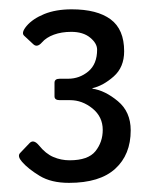

<svg xmlns="http://www.w3.org/2000/svg" viewBox="-20 -736 330 416"><path d="M27.8 -385.3Q17.1 -397.5 23.4 -404.3L43.9 -425.8Q52.7 -435.1 64.5 -420.9Q79.1 -402.8 95.7 -395.8Q112.3 -388.7 130.9 -388.7Q170.9 -388.7 186.8 -408.4Q202.6 -428.2 202.6 -454.6Q202.6 -482.9 180.4 -501Q158.2 -519 131.8 -519H109.4Q98.1 -519 98.1 -527.3V-556.6Q98.1 -565.4 109.4 -565.4H127.4Q152.3 -565.4 171.4 -581.3Q190.4 -597.2 190.4 -628.4Q190.4 -642.1 175.3 -654.5Q160.2 -667 134.3 -667Q113.3 -667 96.7 -660.9Q80.1 -654.8 70.8 -644Q60.5 -632.3 52.2 -640.1L32.2 -658.7Q25.4 -665 37.6 -679.7Q50.8 -695.3 75.9 -705.6Q101.1 -715.8 135.3 -715.8Q190.4 -715.8 219.7 -694.1Q249 -672.4 249 -625Q249 -590.3 226.3 -570.3Q203.6 -550.3 180.2 -544.9V-543.9Q207.5 -540 235.4 -516.8Q263.2 -493.7 263.2 -453.6Q263.2 -400.9 229.7 -370.4Q196.3 -339.8 129.4 -339.8Q90.8 -339.8 65.9 -355Q41 -370.1 27.8 -385.3Z"/></svg>

Font: Istok
Style: Regular
Weight: 500
Designer: Andrey V. Panov
Foundry: Andrey V. Panov
Version: Version 1.0.3